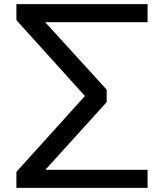

<svg xmlns="http://www.w3.org/2000/svg" viewBox="-20 -725 790 925"><path d="M59 180V103L405 -280V-245L59 -628V-705H691V-618H174L175 -643L494 -293V-233L174 120V93H691V180Z"/></svg>

Font: Nunito Sans 10pt Expanded Medium
Style: Regular
Weight: 500
Width: 7
Designer: Vernon Adams
Foundry: Vernon Adams
Version: Version 3.101;gftools[0.9.27]